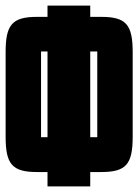

<svg xmlns="http://www.w3.org/2000/svg" viewBox="-20 -612 492 683"><path d="M301 -552V-592H149V-552H112C23 -552 0 -524 0 -426V-126C0 -28 23 0 112 0H149V51H301V0H340C429 0 452 -28 452 -126V-426C452 -524 429 -552 340 -552ZM126 -429H149V-124H126ZM301 -124V-429H326V-124Z"/></svg>

Font: Queering Heavy
Style: Bold
Weight: 900
Designer: Adam Naccarato
Foundry: adamnac
Version: Version 2.000;hotconv 1.0.109;makeotfexe 2.5.65596